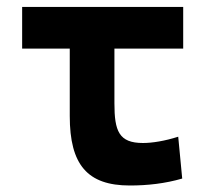

<svg xmlns="http://www.w3.org/2000/svg" viewBox="-20 -538 626 567"><path d="M363.3 9.8C416 9.8 467.8 3.9 518.1 -10.7L506.3 -134.3C466.8 -121.6 429.2 -115.7 402.3 -115.7C331.1 -115.7 317.9 -150.9 317.9 -232.9V-394.5H521V-517.6H45.4V-394.5H186V-195.3C186 -51.8 237.8 9.8 363.3 9.8Z"/></svg>

Font: Cascadia Mono NF
Style: Bold
Weight: 700
Monospace: yes
Designer: Aaron Bell
Foundry: Saja Typeworks
Version: Version 2404.023